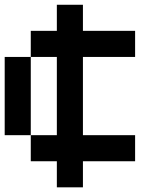

<svg xmlns="http://www.w3.org/2000/svg" viewBox="-20 -687 707 818"><path d="M111.1 -111.1H0V-444.4H111.1ZM333.3 -555.6H555.6V-444.4H333.3V-111.1H555.6V0H333.3V111.1H222.2V0H111.1V-111.1H222.2V-444.4H111.1V-555.6H222.2V-666.7H333.3Z"/></svg>

Font: Pixeloid Sans
Style: Regular
Weight: 400
Designer: GGBotNet
Foundry: GGBotNet
Version: 0.5